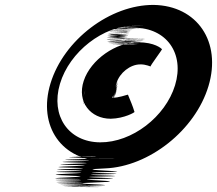

<svg xmlns="http://www.w3.org/2000/svg" viewBox="-20 -769 883 781"><path d="M185.5 -430C132 -255 232.5 -113 407.9 -114C584.5 -116 231.1 -118 406.4 -119C582.7 -120 228.3 -122 403.6 -123C579.9 -124 225.2 -125 400.2 -125C577.2 -125 222.5 -126 398.5 -126C573.5 -126 217.9 -124 392.9 -124C567.9 -124 211.5 -126 384.5 -126C557.8 -127 201.1 -128 376.1 -128C553.1 -128 198.1 -128 374.1 -128C550.1 -128 195.4 -129 370.4 -129C545.7 -130 189.1 -131 361.4 -132C534.7 -133 175 -134 345 -134C516 -134 157.3 -135 331 -134C506 -134 148.7 -133 322.4 -132C496.1 -131 138.4 -129 308.5 -126C479.6 -123 120.7 -120 293.8 -117C466.9 -114 110.2 -112 283 -108C456.8 -104 100.9 -101 275 -98C450 -95 92.8 -91 267.6 -87C442.4 -83 87.5 -80 262.5 -77C438.6 -74 84.7 -71 259.8 -68C435.9 -65 81.6 -61 256.8 -55C433 -49 78.8 -45 255.8 -42C432.9 -39 80.6 -38 257.7 -35C435.8 -32 83.9 -29 262.3 -27C441.6 -25 89.3 -24 268.7 -22C448.1 -20 98.8 -19 277.5 -18C457.2 -17 105.6 -15 285.3 -14C465 -13 113.7 -12 293.4 -11C473.1 -10 126.1 -10 308.8 -9C492.4 -8 143.4 -8 323.4 -8C504.4 -8 154.4 -8 333.4 -8C513.4 -8 161.8 -9 340.8 -9C520.8 -9 171.4 -11 353.3 -14C535.2 -17 187.4 -21 371.3 -27C556.1 -33 207.6 -38 386.5 -41C566.5 -44 216.7 -48 395.6 -51C575.5 -54 223.4 -57 401.3 -60C580.3 -63 227.2 -66 405.1 -69C583 -72 230.5 -77 407.7 -84C585.8 -91 774.1 -239 828.1 -419C882.1 -599 782.1 -746 605 -749C428.3 -750 239.6 -607 185.5 -430ZM223.9 -428C262.9 -559 400.3 -665 528.3 -665C657.3 -665 396 -664 524 -664C654 -664 393.7 -663 522.7 -663C652.7 -663 392.7 -663 520.7 -663C648 -664 387 -664 515 -664C644 -664 384 -664 511 -664C639 -664 377 -664 502.7 -663C629.7 -663 368.4 -662 496.4 -662C624.4 -662 364.4 -662 491.1 -661C619.1 -661 356.8 -660 483.5 -659C611.2 -658 349.9 -657 477.6 -656C605.3 -655 343.6 -653 469.7 -650C596.8 -647 336.2 -645 463.6 -643C592 -641 332.7 -640 461.1 -638C589.4 -636 329.1 -635 457.5 -633C586.9 -631 327.6 -630 456 -628C585.4 -626 325.8 -624 453.9 -621C582.9 -618 323.3 -616 451.7 -614C581.1 -612 322.5 -610 451.6 -607C581.7 -604 324.7 -601 455.1 -599C586.5 -597 327.9 -595 458.6 -594C589.3 -593 332.3 -593 463 -592C593.7 -591 336.7 -591 466.7 -591C596.7 -591 341.4 -590 470.4 -590C601.4 -590 344.1 -589 474.8 -588C606.5 -587 349.5 -587 480.5 -587H485.5C617.5 -587 359.5 -587 490.5 -587C622.5 -587 364.8 -588 495.8 -588C626.8 -588 370.1 -589 500.1 -589C631.4 -590 375.7 -591 507.3 -593C639.9 -595 383.2 -596 513.5 -597C644.8 -598 387.1 -599 517.4 -600C648.7 -601 392 -602 522.4 -603C653.7 -604 396 -605 526 -605C656 -605 399.3 -606 528.3 -606C659.3 -606 401.9 -608 531.2 -609C661.5 -610 402.8 -611 531.1 -612C660.4 -613 400.7 -614 528.7 -614C657.7 -614 397.7 -614 525.7 -614C655.7 -614 394.4 -613 523.4 -613C652.4 -613 390.8 -611 518.5 -610C647.2 -609 386.9 -608 514.6 -607C642.3 -606 382 -605 509.7 -604C638.4 -603 377 -602 503.4 -600C631.1 -599 371.8 -598 499.8 -598C628.8 -598 368.5 -597 496.5 -597C625.5 -597 365.2 -596 492.2 -596C621.2 -596 360.2 -596 488.2 -596H483.2C612.2 -596 352.2 -596 480.5 -597C608.8 -598 347.8 -598 475.8 -598C604.8 -598 344.4 -600 472.4 -600C601.4 -600 340.7 -601 468.7 -601C598 -602 337.7 -601 466 -602C595 -602 334.4 -603 463 -605C592.3 -606 332.9 -608 461.5 -610C591.1 -612 331.7 -614 461 -615C591.3 -616 332.9 -618 462.9 -621C593.8 -624 335.7 -627 465 -628C595.3 -629 336.6 -630 465.9 -631C596.2 -632 337.8 -634 468.1 -635C598.4 -636 341.1 -638 471.7 -640C602 -641 343.6 -643 475.2 -645C606.8 -647 349.8 -647 480.1 -648C611.4 -649 353.7 -650 485 -651C617.3 -652 359.6 -653 490.6 -653C622.9 -654 364.9 -654 494.9 -654C625.9 -654 370.3 -655 502.3 -655C635.3 -655 378.3 -655 508.3 -655C639.3 -655 381.3 -655 511.3 -655C642.3 -655 383.9 -654 515.9 -654C649.6 -653 395.6 -656 526.6 -656C656.6 -656 731.8 -552 692 -422C652.9 -294 516.8 -189 387.1 -190C258.4 -191 185.1 -298 223.9 -428ZM550 -507C510 -507 466.6 -473 453.8 -431C441 -386 466.7 -470 454.5 -427C441.5 -381 467.9 -464 455.1 -419C442 -373 467.8 -454 453.8 -405C439.5 -355 465.3 -436 451.8 -392C437.8 -346 462.5 -430 448.7 -385C433.6 -339 458 -422 443.3 -377C428.2 -331 451.3 -413 435.5 -368C419.4 -322 441.2 -403 421.8 -356C401.9 -307 423.9 -389 406.2 -344C389.1 -298 412.1 -383 397.3 -341C381.8 -297 406.8 -382 390.9 -340H381.9H366.9C346.8 -297 369.1 -383 353.6 -342C337.4 -299 362 -386 346.5 -345C330.6 -303 354.2 -390 338.7 -349C322.9 -307 346.5 -394 330.9 -353C315.1 -311 339.7 -398 325.1 -357C310.3 -315 335.9 -402 322.7 -362C309.1 -321 334 -409 320.8 -369C307.3 -328 334.2 -416 321.9 -379C308.9 -340 335.5 -430 323.5 -391C310.1 -347 342.3 -449 330.7 -408C319.2 -367 347.4 -456 336.5 -417C325 -376 354.2 -465 344.2 -426C333.7 -385 363.6 -473 353.4 -433C342.8 -392 372.8 -480 365.8 -441C358.3 -400 387.9 -487 377.4 -446C366.2 -403 392.4 -371 435.4 -371C466.7 -372 489.8 -382 500.4 -384C510.1 -360 519.6 -339 527 -314C530.7 -313 485.7 -287 430.4 -286C348.4 -286 292.2 -354 320.5 -440C349.1 -527 452.8 -598 541.5 -597C609.5 -597 635.9 -572 639 -569C640.7 -568 590.2 -501 592.6 -499C593.9 -497 573.3 -508 550 -507Z"/></svg>

Font: Hussar Wojna
Style: 3Obl
Weight: 400
Designer: Robert Jablonski
Foundry: Cannot Into Space Fonts
Version: Version 1.01